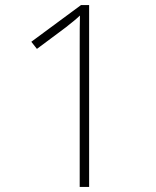

<svg xmlns="http://www.w3.org/2000/svg" viewBox="-20 -734 612 754"><path d="M330 0V-714H298L103 -570L125 -542L239 -627C264 -647 277 -657 294 -673C293 -643 293 -607 293 -550V0Z"/></svg>

Font: Noto Sans Sinhala UI ExtraLight
Style: Regular
Weight: 200
Designer: Jelle Bosma - Monotype Design Team
Foundry: Monotype Imaging Inc.
Version: Version 2.006